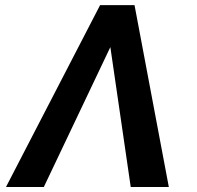

<svg xmlns="http://www.w3.org/2000/svg" viewBox="-20 -748 789 768"><path d="M502.9 0 421.4 -559.6 155.3 0H3.9L380.4 -727.5H518.1L655.3 0Z"/></svg>

Font: Inter Semi Bold
Style: Italic
Weight: 600
Italic angle: -9.39999°
Designer: Rasmus Andersson
Foundry: rsms
Version: Version 4.000;git-3c8e0fc